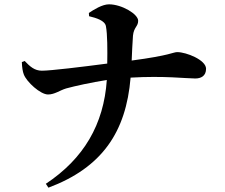

<svg xmlns="http://www.w3.org/2000/svg" viewBox="-20 -809 1040 888"><path d="M392 -734C425 -726 466 -714 470 -687C477 -650 477 -578 476 -515C362 -500 214 -482 174 -482C140 -482 119 -501 94 -527L81 -522C82 -496 85 -478 90 -465C103 -430 167 -372 202 -372C233 -372 256 -391 286 -400C326 -411 403 -428 474 -439C460 -233 367 -75 192 41L204 59C452 -34 563 -198 584 -450C740 -459 842 -446 883 -446C909 -446 933 -457 933 -491C933 -532 841 -568 800 -568C780 -568 770 -553 589 -529C591 -567 592 -608 595 -644C599 -684 619 -686 619 -713C619 -744 543 -789 484 -789C453 -789 413 -764 391 -749Z"/></svg>

Font: Noto Serif CJK JP
Style: Bold
Weight: 700
Designer: Ryoko NISHIZUKA 西塚涼子 (kana & ideographs); Frank Grießhammer (Latin, Greek & Cyrillic); Wenlong ZHANG 张文龙 (bopomofo); San
Foundry: Adobe Systems Incorporated
Version: Version 1.000;PS 1;hotconv 16.6.53;makeotf.lib2.5.65590